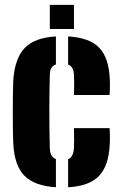

<svg xmlns="http://www.w3.org/2000/svg" viewBox="-20 -759 499 788"><path d="M34.5 -168Q33.5 -185 33 -220.2Q32.5 -255.5 32.5 -297Q32.5 -338.5 33 -375Q33.5 -411.5 34.5 -430Q41 -520.5 81.8 -562.5Q122.5 -604.5 209.5 -609.5V-494.5Q185 -486.5 184.5 -453Q182.5 -382 182.5 -302Q182.5 -222 184.5 -152Q185 -115.5 209.5 -106V9.5Q121.5 4 80.5 -37.5Q39.5 -79 34.5 -168ZM283.5 -369Q284 -378 284.2 -395.2Q284.5 -412.5 284.2 -429.2Q284 -446 283.5 -453Q281.5 -486.5 259.5 -494V-609.5Q346.5 -604.5 386.5 -563.8Q426.5 -523 430.5 -436Q431.5 -419.5 431 -397Q430.5 -374.5 429.5 -369ZM259.5 9.5V-105.5Q281.5 -114.5 283.5 -152Q285 -177.5 283.5 -233H429.5Q430.5 -228 431 -206.2Q431.5 -184.5 430.5 -168Q426.5 -78.5 386.2 -36.8Q346 5 259.5 9.5ZM184.5 -640V-739H283.5V-640Z"/></svg>

Font: Big Shoulders Stencil Display Black
Style: Regular
Weight: 900
Designer: Patric King
Foundry: XO Type Co
Version: Version 1.000